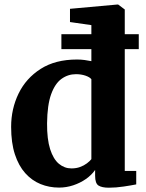

<svg xmlns="http://www.w3.org/2000/svg" viewBox="-20 -840 662 871"><path d="M248 11Q203 11 163.8 -5Q124.5 -21 94.5 -54.5Q64.5 -88 47.5 -140Q30.5 -192 30.5 -264.5Q30.5 -346 64.2 -415.5Q98 -485 164.5 -527.5Q231 -570 329.5 -570Q347 -570 363.5 -567.8Q380 -565.5 394.5 -562.5V-726L297.5 -740V-800L512.5 -819.5H516L546 -797V-64.5H598V-3.5Q576 1 541 6.2Q506 11.5 474 11.5Q442.5 11.5 427 1.8Q411.5 -8 411.5 -42.5V-69Q395.5 -46 369.8 -28Q344 -10 312.5 0.5Q281 11 248 11ZM304 -76Q326 -76 343.5 -82.5Q361 -89 374 -98.8Q387 -108.5 394.5 -118V-480.5Q387.5 -490 367.8 -496.8Q348 -503.5 324.5 -503.5Q288.5 -503.5 259 -482.2Q229.5 -461 212 -412.5Q194.5 -364 193.5 -281Q193 -208.5 207.5 -163.2Q222 -118 247.2 -97Q272.5 -76 304 -76ZM258.5 -685H609.5V-617H258.5Z"/></svg>

Font: Merriweather ExtraBold
Style: Regular
Weight: 800
Version: Version 2.100